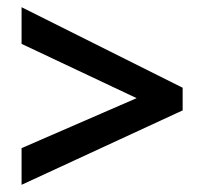

<svg xmlns="http://www.w3.org/2000/svg" viewBox="-20 -711 569 534"><path d="M40 -197 488 -404V-467L40 -691V-589L360 -438L40 -299Z"/></svg>

Font: Noto Sans Kannada UI SemiCondensed SemiBold
Style: Regular
Weight: 600
Width: 4
Designer: Jelle Bosma - Monotype Design Team
Foundry: Monotype Imaging Inc.
Version: Version 2.006